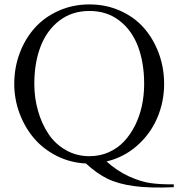

<svg xmlns="http://www.w3.org/2000/svg" viewBox="-20 -733 831 874"><path d="M771 119.1Q661.6 124 589.1 114Q516.6 104 468.3 80.1Q419.9 56.2 371.1 11.2Q299.8 7.8 238 -23.4Q176.3 -54.7 134.3 -104.2Q92.3 -153.8 68.6 -218Q44.9 -282.2 44.9 -351.1Q44.9 -425.3 69.8 -491.5Q94.7 -557.6 138.9 -606.7Q183.1 -655.8 247.6 -684.3Q312 -712.9 387.2 -712.9Q462.4 -712.9 526.6 -684.3Q590.8 -655.8 634.3 -606.7Q677.7 -557.6 702.4 -491.5Q727.1 -425.3 727.1 -351.1Q727.1 -269 695.6 -195.8Q664.1 -122.6 603.8 -69.6Q543.5 -16.6 464.8 2Q514.2 45.9 567.4 70.1Q620.6 94.2 666 100.6Q711.4 106.9 771 106ZM136.2 -351.1Q136.2 -287.1 153.1 -228.3Q169.9 -169.4 200.7 -123.3Q231.4 -77.1 280 -49.6Q328.6 -22 387.2 -22Q434.6 -22 475.1 -40Q515.6 -58.1 544.9 -89.4Q574.2 -120.6 595 -162.4Q615.7 -204.1 626 -252Q636.2 -299.8 636.2 -351.1Q636.2 -447.3 608.2 -521.5Q580.1 -595.7 523.2 -639.4Q466.3 -683.1 387.2 -683.1Q308.1 -683.1 250.7 -639.4Q193.4 -595.7 164.8 -521.5Q136.2 -447.3 136.2 -351.1Z"/></svg>

Font: Ortica Linear Light
Style: Regular
Weight: 300
Designer: Benedetta Bovani
Foundry: Collletttivo
Version: Version 2.000;Glyphs 3.1.2 (3151)